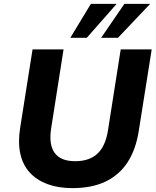

<svg xmlns="http://www.w3.org/2000/svg" viewBox="-20 -960 807 991"><path d="M354 11Q281 11 225.5 -9.5Q170 -30 134 -69Q98 -108 85 -166Q72 -224 84 -300L148 -705H308L244 -297Q231 -214 262 -171Q293 -128 368 -128Q441 -128 482.5 -166.5Q524 -205 537 -285L603 -705H763L696 -283Q681 -188 638.5 -122.5Q596 -57 525 -23Q454 11 354 11ZM343 -765 449 -940H582L428 -765ZM502 -765 622 -940H755L589 -765Z"/></svg>

Font: Nunito Sans 9pt ExtraBold
Style: Italic
Weight: 800
Italic angle: -9°
Version: Version 3.101;gftools[0.9.27]